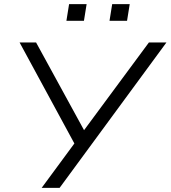

<svg xmlns="http://www.w3.org/2000/svg" viewBox="-20 -911 827 931"><path d="M182 0 350 -228V-198L75 -705H155L388 -279H387L702 -705H787L269 0ZM511 -810 524 -891H609L596 -810ZM302 -810 315 -891H400L387 -810Z"/></svg>

Font: Nunito Sans 7pt SemiExpanded Light
Style: Italic
Weight: 300
Width: 6
Italic angle: -9°
Designer: Vernon Adams
Foundry: Vernon Adams
Version: Version 3.101;gftools[0.9.27]